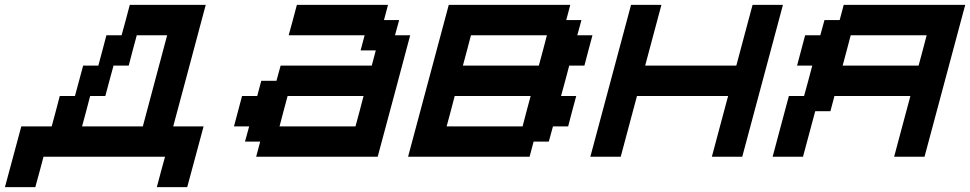

<svg xmlns="http://www.w3.org/2000/svg" viewBox="-54 -645 3991 790"><path d="M591.3 125H716.3Q727.5 83.5 750 0Q772.5 -83.5 783.7 -125H658.7Q681.2 -208.5 725.8 -375.2Q770.5 -542 792.5 -625H480Q474.6 -604 463.4 -562.3Q452.1 -520.5 446.3 -500H383.8Q378.4 -479 367.4 -437.5Q356.4 -396 350.6 -375H288.1Q282.7 -354 271.2 -312.3Q259.8 -270.5 254.4 -250H191.9Q186.5 -229 175.5 -187.3Q164.6 -145.5 158.7 -125H33.7Q22.5 -83.5 0 0Q-22.5 83.5 -33.7 125H91.3Q97.2 104 108.4 62.5Q119.6 21 125 0H625Q619.1 21 607.9 62.5Q596.7 104 591.3 125ZM533.7 -125H283.7Q289.6 -145.5 300.5 -187.3Q311.5 -229 316.9 -250H379.4Q384.8 -270.5 396 -312.3Q407.2 -354 413.1 -375H475.6Q481 -395.5 491.9 -437.3Q502.9 -479 508.8 -500H633.8Q617.2 -437.5 583.7 -312.5Q550.3 -187.5 533.7 -125Z M1000 0H1500Q1522.5 -83 1567.1 -250Q1611.8 -417 1633.8 -500H1571.3L1588.4 -562.5H1525.9L1542.5 -625H1167.5Q1162.1 -604 1150.9 -562.3Q1139.6 -520.5 1133.8 -500H1446.3L1429.7 -437.5H1492.2L1475.6 -375H1100.6L1083.5 -312.5H1021L1004.4 -250H941.9Q936.5 -229 925.3 -187.3Q914.1 -145.5 908.7 -125H971.2L954.1 -62.5H1016.6ZM1408.7 -125H1096.2Q1101.6 -145.5 1112.5 -187.3Q1123.5 -229 1129.4 -250H1441.9Q1436.5 -229 1425.5 -187.3Q1414.6 -145.5 1408.7 -125Z M1625 0H2125L2141.6 -62.5H2204.1L2221.2 -125H2283.7Q2289.1 -145.5 2300 -187.3Q2311 -229 2316.9 -250H2254.4Q2260.3 -270.5 2271.5 -312.3Q2282.7 -354 2288.1 -375H2350.6Q2356 -395.5 2366.9 -437.3Q2377.9 -479 2383.8 -500H2321.3L2338.4 -562.5H2275.9L2292.5 -625H1792.5Q1764.6 -520.5 1708.7 -312.3Q1652.8 -104 1625 0ZM2096.2 -125H1783.7Q1789.6 -145.5 1800.5 -187.3Q1811.5 -229 1816.9 -250H2129.4Q2123.5 -229 2112.5 -187.3Q2101.6 -145.5 2096.2 -125ZM2163.1 -375H1850.6Q1856.4 -396 1867.4 -437.5Q1878.4 -479 1883.8 -500H2196.3Q2190.9 -479 2179.9 -437.3Q2168.9 -395.5 2163.1 -375Z M2875 0H3000Q3027.8 -104 3083.7 -312.3Q3139.6 -520.5 3167.5 -625H3042.5Q3031.2 -583.5 3009 -500Q2986.8 -416.5 2975.6 -375H2600.6Q2611.8 -416.5 2634 -500Q2656.2 -583.5 2667.5 -625H2542.5Q2514.6 -520.5 2458.7 -312.3Q2402.8 -104 2375 0H2500Q2511.2 -42 2533.4 -125Q2555.7 -208 2566.9 -250H2941.9Q2930.7 -208.5 2908.4 -125.2Q2886.2 -42 2875 0Z M3625 0H3750Q3777.8 -104 3833.7 -312.3Q3889.6 -520.5 3917.5 -625H3417.5L3400.9 -562.5H3338.4L3321.3 -500H3258.8Q3253.4 -479 3242.2 -437.5Q3231 -396 3225.6 -375H3288.1Q3282.7 -354 3271.5 -312.3Q3260.3 -270.5 3254.4 -250H3191.9Q3180.7 -208 3158.4 -125Q3136.2 -42 3125 0H3250L3300.3 -187.5H3362.8L3379.4 -250H3691.9Q3680.7 -208.5 3658.4 -125.2Q3636.2 -42 3625 0ZM3725.6 -375H3413.1Q3418.9 -396 3429.9 -437.5Q3440.9 -479 3446.3 -500H3758.8Q3753.4 -479 3742.4 -437.3Q3731.4 -395.5 3725.6 -375Z"/></svg>

Font: Faithful 32x
Style: Oblique
Weight: 400
Foundry: Faithful Resource Pack
Version: Version 1.0; January 27, 2023